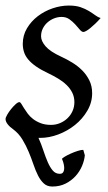

<svg xmlns="http://www.w3.org/2000/svg" viewBox="-22 -477 389 692"><path d="M340.8 -412.1Q331.1 -400.9 321.5 -391.8Q312 -382.8 303.7 -376Q295.4 -369.1 288.8 -365.5Q282.2 -361.8 278.8 -361.8Q272.5 -361.8 265.4 -370.4Q258.3 -378.9 249.3 -388.9Q240.2 -398.9 228.3 -407.5Q216.3 -416 200.2 -416Q186.5 -416 173.3 -410.9Q160.2 -405.8 149.7 -396.7Q139.2 -387.7 132.6 -374.8Q126 -361.8 126 -346.2Q126 -329.1 142.3 -310.1Q158.7 -291 198.2 -272.9Q218.3 -263.7 238.3 -251.5Q258.3 -239.3 274.2 -223.4Q290 -207.5 300 -187.3Q310.1 -167 310.1 -141.1Q310.1 -107.4 292.7 -77.9Q275.4 -48.3 248.3 -26.6Q221.2 -4.9 188 7.6Q154.8 20 123 20H116.7Q127 43 134.5 65.9Q142.1 88.9 150.1 107.4Q158.2 126 168.2 137.7Q178.2 149.4 193.4 149.4Q201.2 149.4 204.8 145Q208.5 140.6 209.2 133.1Q210 125.5 208 116Q206.1 106.4 201.7 96.2Q200.7 94.2 210.2 88.4Q219.7 82.5 232.7 76.7Q245.6 70.8 258.8 66.7Q272 62.5 278.3 63.5L283.7 82.5Q282.2 100.6 273.9 120.6Q265.6 140.6 250.7 157.2Q235.8 173.8 214.6 184.6Q193.4 195.3 166.5 195.3Q147.9 195.3 136 184.3Q124 173.3 115 155.5Q106 137.7 98.4 115.2Q90.8 92.8 81.3 70.1Q71.8 47.4 58.8 25.9Q45.9 4.4 25.9 -10.7Q13.2 -19.5 5.6 -29.3Q-2 -39.1 -2 -47.9Q-2 -53.2 3.9 -63.5Q9.8 -73.7 17.8 -83.7Q25.9 -93.8 34.2 -101.3Q42.5 -108.9 47.9 -108.9Q51.3 -108.9 54.9 -102.8Q58.6 -96.7 64.2 -87.6Q69.8 -78.6 77.6 -67.9Q85.4 -57.1 97.2 -48.1Q108.9 -39.1 124.8 -33Q140.6 -26.9 162.1 -26.9Q179.2 -26.9 194.6 -33.4Q210 -40 221.4 -51Q232.9 -62 239.5 -76.9Q246.1 -91.8 246.1 -108.9Q246.1 -127.9 238.3 -143.3Q230.5 -158.7 217.5 -171.1Q204.6 -183.6 187.5 -193.8Q170.4 -204.1 151.9 -212.9Q126 -225.1 108.4 -237.3Q90.8 -249.5 80.1 -262.2Q69.3 -274.9 64.7 -289.1Q60.1 -303.2 60.1 -318.8Q60.1 -349.6 75.2 -375Q90.3 -400.4 114.3 -418.7Q138.2 -437 167.7 -447Q197.3 -457 226.1 -457Q251 -457 268.1 -451.2Q285.2 -445.3 298.1 -437.5Q311 -429.7 320.8 -422.4Q330.6 -415 340.8 -412.1Z"/></svg>

Font: Gentium Plus
Style: Italic
Weight: 400
Italic angle: -8°
Designer: J. Victor Gaultney, Annie Olsen, Iska Routamaa
Foundry: SIL International
Version: Version 1.510